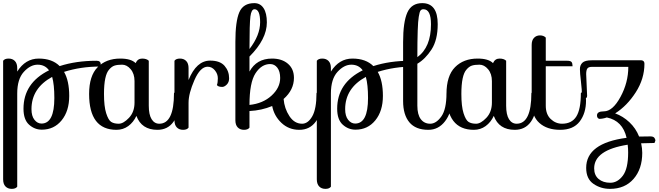

<svg xmlns="http://www.w3.org/2000/svg" viewBox="-20 -826 4205 1226"><path d="M389 -367Q422 -310 422 -213.5Q422 -117 373.5 -57.5Q325 2 247 2Q201 2 165.5 -30Q130 -62 130 -132Q130 -296 293 -377Q267 -413 220.5 -413Q174 -413 132 -367Q90 -321 90 -229V366Q80 380 55 380Q30 380 15 364.5Q0 349 0 319V-438Q10 -452 35 -452Q60 -452 75 -436.5Q90 -421 90 -391V-369Q142 -452 227.5 -452Q313 -452 361 -404Q466 -438 596 -438Q623 -438 623 -416L617 -401Q496 -401 389 -367ZM245 -37Q327 -37 327 -200Q327 -286 313 -335Q181 -263 181 -129Q181 -85 200 -61Q219 -37 245 -37Z M846 -423Q859 -452 887.5 -452Q916 -452 930 -438V-151Q930 -94 948 -65Q966 -36 997 -36Q1091 -36 1091 -231Q1092 -237 1106 -237Q1124 -237 1124 -184Q1124 -99 1087.5 -48Q1051 3 985 3Q884 3 851 -86Q832 -45 799 -21Q766 3 724 3Q549 3 549 -226Q549 -342 603.5 -397Q658 -452 748 -452Q817 -452 846 -423ZM839 -171V-308Q839 -355 814.5 -384Q790 -413 759.5 -413Q729 -413 711 -407Q693 -401 677 -382Q644 -346 644 -226Q644 -147 658 -103Q672 -59 690 -47.5Q708 -36 738 -36Q768 -36 803.5 -73.5Q839 -111 839 -171Z M1184 -170V-11Q1174 3 1149 3Q1124 3 1109 -12.5Q1094 -28 1094 -58V-438Q1104 -452 1129 -452Q1154 -452 1169 -436.5Q1184 -421 1184 -391V-315Q1234 -439 1322 -439Q1385 -439 1414 -405.5Q1443 -372 1443 -326Q1443 -301 1428 -286Q1413 -271 1399 -271Q1373 -271 1365 -283Q1371 -298 1371 -326Q1371 -354 1352 -377Q1333 -400 1306 -400Q1259 -400 1221.5 -314.5Q1184 -229 1184 -170Z M2016 -237Q2034 -237 2034 -184Q2034 -101 1996 -49Q1958 3 1891 3Q1824 3 1777 -41.5Q1730 -86 1718 -149Q1651 -121 1573 -117V-11Q1563 3 1538 3Q1513 3 1498 -12.5Q1483 -28 1483 -58V-559Q1483 -689 1508 -747.5Q1533 -806 1604 -806Q1642 -806 1663 -774Q1684 -742 1684 -683Q1684 -576 1573 -465V-369Q1618 -452 1717 -452Q1780 -452 1818.5 -419Q1857 -386 1857 -329Q1857 -252 1791 -194Q1796 -133 1828 -84.5Q1860 -36 1909 -36Q1947 -36 1974 -83.5Q2001 -131 2001 -231Q2002 -237 2016 -237ZM1769 -328Q1769 -370 1751 -393.5Q1733 -417 1705 -417Q1650 -417 1611.5 -358Q1573 -299 1573 -156Q1659 -165 1714 -215.5Q1769 -266 1769 -328ZM1573 -513Q1641 -601 1641 -684Q1641 -767 1605 -767Q1585 -767 1579 -721Q1573 -675 1573 -513Z M2392 -367Q2425 -310 2425 -213.5Q2425 -117 2376.5 -57.5Q2328 2 2250 2Q2204 2 2168.5 -30Q2133 -62 2133 -132Q2133 -296 2296 -377Q2270 -413 2223.5 -413Q2177 -413 2135 -367Q2093 -321 2093 -229V366Q2083 380 2058 380Q2033 380 2018 364.5Q2003 349 2003 319V-438Q2013 -452 2038 -452Q2063 -452 2078 -436.5Q2093 -421 2093 -391V-369Q2145 -452 2230.5 -452Q2316 -452 2364 -404Q2469 -438 2599 -438Q2626 -438 2626 -416L2620 -401Q2499 -401 2392 -367ZM2248 -37Q2330 -37 2330 -200Q2330 -286 2316 -335Q2184 -263 2184 -129Q2184 -85 2203 -61Q2222 -37 2248 -37Z M2846 -237Q2864 -237 2864 -184Q2864 -107 2822 -52Q2780 3 2715 3Q2634 3 2594 -45Q2554 -93 2554 -181V-557Q2554 -686 2581 -746Q2608 -806 2676 -806Q2775 -806 2775 -672Q2775 -571 2735.5 -510Q2696 -449 2645 -419V-151Q2645 -94 2667 -65Q2689 -36 2727 -36Q2765 -36 2798 -82Q2831 -128 2831 -231Q2833 -237 2846 -237ZM2732 -671Q2732 -767 2684 -767Q2672 -767 2665.5 -759Q2659 -751 2654 -719Q2645 -670 2645 -461Q2732 -524 2732 -671Z M3128 -423Q3141 -452 3169.5 -452Q3198 -452 3212 -438V-151Q3212 -94 3230 -65Q3248 -36 3279 -36Q3373 -36 3373 -231Q3374 -237 3388 -237Q3406 -237 3406 -184Q3406 -99 3369.5 -48Q3333 3 3267 3Q3166 3 3133 -86Q3114 -45 3081 -21Q3048 3 3006 3Q2831 3 2831 -226Q2831 -342 2885.5 -397Q2940 -452 3030 -452Q3099 -452 3128 -423ZM3121 -171V-308Q3121 -355 3096.5 -384Q3072 -413 3041.5 -413Q3011 -413 2993 -407Q2975 -401 2959 -382Q2926 -346 2926 -226Q2926 -147 2940 -103Q2954 -59 2972 -47.5Q2990 -36 3020 -36Q3050 -36 3085.5 -73.5Q3121 -111 3121 -171Z M3465 -586V-438H3602Q3623 -438 3629.5 -430Q3636 -422 3636 -403H3465V-151Q3465 -96 3496.5 -66Q3528 -36 3569 -36Q3631 -36 3660 -82Q3689 -128 3689 -231Q3691 -237 3704 -237Q3722 -237 3722 -184Q3722 -103 3681.5 -50Q3641 3 3557 3Q3473 3 3424 -41Q3375 -85 3375 -172V-539Q3375 -569 3390 -584.5Q3405 -600 3428 -600Q3451 -600 3465 -586Z M3711 -197Q3698 -197 3696 -214Q3696 -252 3689.5 -306Q3683 -360 3683 -385Q3683 -410 3699 -425.5Q3715 -441 3759 -441H4076Q4095 -439 4095 -419Q4095 -323 4039.5 -236.5Q3984 -150 3908 -102Q3958 -84 3999 -45.5Q4040 -7 4061 46Q4084 45 4133 45Q4151 45 4158 53.5Q4165 62 4165 72L4159 87Q4130 87 4074 89Q4081 122 4081 150Q4081 253 4025.5 316.5Q3970 380 3875 380Q3816 380 3769.5 348Q3723 316 3723 246Q3723 88 3981 54Q3956 -55 3855 -76Q3829 -67 3806 -67Q3792 -72 3792 -89Q3792 -115 3836 -115Q3892 -115 3942 -207Q3992 -299 3992 -399H3759Q3738 -399 3730.5 -388.5Q3723 -378 3723 -353L3729 -214Q3729 -197 3711 -197ZM3991 148Q3991 122 3988 98Q3774 132 3774 249Q3774 293 3802.5 317Q3831 341 3877 341Q3923 341 3957 296Q3991 251 3991 148Z"/></svg>

Font: Sofia
Style: Regular
Weight: 400
Designer: Paula Nazal and Daniel Hernndez
Foundry: Paula Nazal, Daniel Hernndez
Version: Version 1.001